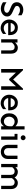

<svg xmlns="http://www.w3.org/2000/svg" viewBox="2470 -3243 788 5768"><g transform="rotate(90 2864.0 -359.0)"><path d="M241.2 10.7Q184.6 10.7 134.8 -8.8Q85 -28.3 47.9 -54.7V-160.2Q87.9 -131.8 139.2 -110.8Q190.4 -89.8 252 -89.8Q297.9 -89.8 330.6 -111.8Q363.3 -133.8 363.3 -172.9Q363.3 -194.3 349.6 -210Q335.9 -225.6 316.4 -237.3Q296.9 -249 276.4 -256.8L171.9 -301.8Q123 -322.3 95.7 -348.6Q68.4 -375 57.6 -406.7Q46.9 -438.5 46.9 -475.6Q46.9 -531.2 77.6 -573.7Q108.4 -616.2 159.7 -640.6Q210.9 -665 269.5 -665Q327.1 -665 368.7 -648.9Q410.2 -632.8 439.5 -613.3V-506.8Q409.2 -528.3 368.7 -546.4Q328.1 -564.5 280.3 -564.5Q252.9 -564.5 224.1 -555.2Q195.3 -545.9 176.8 -525.4Q158.2 -504.9 158.2 -473.6Q158.2 -437.5 186.5 -418.5Q214.8 -399.4 254.9 -380.9L339.8 -342.8Q408.2 -313.5 441.9 -275.4Q475.6 -237.3 475.6 -177.7Q475.6 -122.1 443.4 -80.1Q411.1 -38.1 358.4 -13.7Q305.7 10.7 241.2 10.7Z M825.2 14.6Q770.5 14.6 723.1 -4.9Q675.8 -24.4 640.6 -59.6Q605.5 -94.7 585.9 -141.1Q566.4 -187.5 566.4 -241.2Q566.4 -311.5 597.7 -370.6Q628.9 -429.7 683.6 -465.3Q738.3 -501 807.6 -501Q881.8 -501 932.6 -469.7Q983.4 -438.5 1009.3 -384.3Q1035.2 -330.1 1035.2 -260.7V-210.9H657.2V-286.1H940.4Q936.5 -329.1 916.5 -356.4Q896.5 -383.8 867.7 -397.5Q838.9 -411.1 806.6 -411.1Q763.7 -411.1 731.9 -388.2Q700.2 -365.2 682.6 -327.1Q665 -289.1 665 -241.2Q665 -196.3 685.1 -159.2Q705.1 -122.1 742.2 -99.6Q779.3 -77.1 827.1 -77.1Q880.9 -77.1 925.3 -102.1Q969.7 -127 999 -154.3V-56.6Q984.4 -41 958 -24.4Q931.6 -7.8 897.5 3.4Q863.3 14.6 825.2 14.6Z M1493.2 0V-288.1Q1493.2 -346.7 1466.8 -376Q1440.4 -405.3 1388.7 -405.3Q1352.5 -405.3 1317.9 -379.4Q1283.2 -353.5 1256.8 -319.3V-416Q1272.5 -435.5 1295.9 -455.1Q1319.3 -474.6 1349.1 -487.8Q1378.9 -501 1412.1 -501Q1461.9 -501 1502.9 -479Q1543.9 -457 1567.9 -412.1Q1591.8 -367.2 1591.8 -299.8V0ZM1159.2 0V-490.2H1256.8V0Z M2053.7 0V-656.2H2088.9L2368.2 -359.4L2643.6 -656.2H2677.7V0H2571.3V-443.4L2382.8 -240.2H2352.5L2160.2 -443.4V0Z M3084 14.6Q3029.3 14.6 2981.9 -4.9Q2934.6 -24.4 2899.4 -59.6Q2864.3 -94.7 2844.7 -141.1Q2825.2 -187.5 2825.2 -241.2Q2825.2 -311.5 2856.4 -370.6Q2887.7 -429.7 2942.4 -465.3Q2997.1 -501 3066.4 -501Q3140.6 -501 3191.4 -469.7Q3242.2 -438.5 3268.1 -384.3Q3293.9 -330.1 3293.9 -260.7V-210.9H2916V-286.1H3199.2Q3195.3 -329.1 3175.3 -356.4Q3155.3 -383.8 3126.5 -397.5Q3097.7 -411.1 3065.4 -411.1Q3022.5 -411.1 2990.7 -388.2Q2959 -365.2 2941.4 -327.1Q2923.8 -289.1 2923.8 -241.2Q2923.8 -196.3 2943.8 -159.2Q2963.9 -122.1 3001 -99.6Q3038.1 -77.1 3085.9 -77.1Q3139.6 -77.1 3184.1 -102.1Q3228.5 -127 3257.8 -154.3V-56.6Q3243.2 -41 3216.8 -24.4Q3190.4 -7.8 3156.2 3.4Q3122.1 14.6 3084 14.6Z M3608.4 14.6Q3547.9 14.6 3496.6 -16.6Q3445.3 -47.9 3414.6 -105Q3383.8 -162.1 3383.8 -239.3Q3383.8 -320.3 3414.6 -378.9Q3445.3 -437.5 3498.5 -469.2Q3551.8 -501 3617.2 -501Q3658.2 -501 3700.7 -481.4Q3743.2 -461.9 3772.5 -428.7V-703.1H3870.1V0H3772.5V-83Q3749 -43.9 3706.5 -14.6Q3664.1 14.6 3608.4 14.6ZM3628.9 -82Q3668.9 -82 3701.7 -103Q3734.4 -124 3753.9 -161.6Q3773.4 -199.2 3772.5 -248V-333Q3743.2 -366.2 3710.4 -385.3Q3677.7 -404.3 3635.7 -404.3Q3588.9 -404.3 3555.2 -380.9Q3521.5 -357.4 3503.4 -319.8Q3485.4 -282.2 3485.4 -239.3Q3485.4 -196.3 3503.4 -160.2Q3521.5 -124 3553.7 -103Q3585.9 -82 3628.9 -82Z M4118.2 -586.9Q4086.9 -586.9 4065.4 -609.4Q4043.9 -631.8 4043.9 -660.2Q4043.9 -689.5 4065.4 -711.4Q4086.9 -733.4 4118.2 -733.4Q4138.7 -733.4 4155.3 -723.1Q4171.9 -712.9 4182.1 -696.3Q4192.4 -679.7 4192.4 -660.2Q4192.4 -641.6 4182.1 -624.5Q4171.9 -607.4 4155.3 -597.2Q4138.7 -586.9 4118.2 -586.9ZM4080.1 0V-490.2H4177.7V0ZM4002 -402.3V-490.2H4177.7V-402.3Z M4543 10.7Q4482.4 10.7 4434.1 -14.6Q4385.7 -40 4357.9 -86.9Q4330.1 -133.8 4330.1 -199.2V-490.2H4430.7V-208Q4430.7 -147.5 4463.9 -115.7Q4497.1 -84 4543 -84Q4589.8 -84 4623 -115.7Q4656.2 -147.5 4656.2 -208V-490.2H4756.8V-199.2Q4756.8 -133.8 4728.5 -86.9Q4700.2 -40 4652.3 -14.6Q4604.5 10.7 4543 10.7Z M5562.5 0 5561.5 -288.1Q5561.5 -346.7 5531.7 -376Q5502 -405.3 5451.2 -405.3Q5410.2 -405.3 5381.3 -379.4Q5352.5 -353.5 5326.2 -319.3L5302.7 -394.5Q5335.9 -437.5 5377 -469.2Q5418 -501 5473.6 -501Q5523.4 -501 5565.9 -479Q5608.4 -457 5634.3 -412.1Q5660.2 -367.2 5660.2 -299.8V0ZM4904.3 0V-490.2H5002V0ZM5233.4 0 5232.4 -288.1Q5232.4 -346.7 5202.6 -376Q5172.9 -405.3 5121.1 -405.3Q5081.1 -405.3 5049.3 -379.4Q5017.6 -353.5 4992.2 -319.3V-416Q5007.8 -435.5 5028.8 -455.1Q5049.8 -474.6 5078.6 -487.8Q5107.4 -501 5144.5 -501Q5204.1 -501 5252.9 -469.2Q5301.8 -437.5 5320.3 -375L5331.1 -341.8V0Z"/></g></svg>

Font: Sen Medium
Style: Regular
Weight: 500
Designer: Kosal Sen, Philatype
Foundry: Philatype
Version: Version 2.000;gftools[0.9.31]